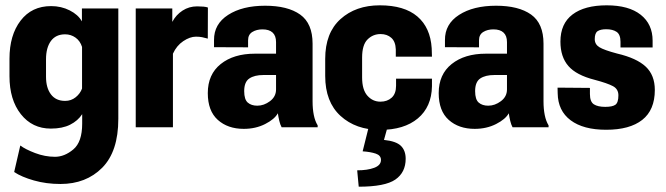

<svg xmlns="http://www.w3.org/2000/svg" viewBox="-20 -478 2501 721"><path d="M33.2 168Q61 186.5 107.4 199.7Q153.8 212.9 207 212.9Q303.2 212.9 363.8 151.9Q424.3 90.8 424.3 -31.7V-446.3H287.6V-398.4H287.1Q273.4 -422.9 241.7 -439Q210 -455.1 171.9 -455.1Q99.1 -455.1 57.4 -400.6Q15.6 -346.2 15.6 -257.3V-191.9Q15.6 -103.5 58.3 -49.3Q101.1 4.9 170.9 4.9Q214.4 4.9 243.4 -9.8Q272.5 -24.4 288.6 -49.3V-13.7Q288.6 55.2 255.4 83Q222.2 110.8 186.5 110.8Q148.9 110.8 111.8 96.7Q74.7 82.5 56.2 68.4ZM152.8 -255.4Q152.8 -298.8 171.1 -324Q189.5 -349.1 224.6 -349.1Q246.1 -349.1 263.4 -336.9Q280.8 -324.7 288.1 -301.8V-145.5Q281.2 -126.5 264.2 -112.8Q247.1 -99.1 224.6 -99.1Q189.9 -99.1 171.4 -123.5Q152.8 -147.9 152.8 -189.9Z M489.7 0H629.4V-276.4Q643.1 -306.6 668.2 -323.5Q693.4 -340.3 715.8 -340.3Q728.5 -340.3 738.5 -338.4Q748.5 -336.4 760.3 -333L760.7 -449.7Q754.9 -452.1 744.1 -453.1Q733.4 -454.1 720.2 -454.1Q689.9 -454.1 665.5 -438.2Q641.1 -422.4 627.4 -396.5H627V-446.3H489.7Z M760.3 -128.4Q760.3 -61.5 797.9 -27.8Q835.4 5.9 895.5 5.9Q939.9 5.9 975.6 -12.2Q1011.2 -30.3 1023.4 -52.7Q1025.4 -38.6 1028.8 -24.2Q1032.2 -9.8 1037.6 0H1172.9V-7.3Q1163.1 -22.9 1158.4 -46.1Q1153.8 -69.3 1153.8 -96.7V-314Q1153.8 -390.1 1107.2 -423.3Q1060.5 -456.5 975.6 -456.5Q890.1 -456.5 836.7 -422.1Q783.2 -387.7 783.7 -327.6V-300.8L911.6 -300.3V-326.7Q911.6 -348.1 927.5 -357.9Q943.4 -367.7 965.8 -367.7Q990.7 -367.7 1003.7 -355.7Q1016.6 -343.8 1016.6 -319.8V-276.4H937Q857.4 -276.4 808.8 -237.5Q760.3 -198.7 760.3 -128.4ZM897 -135.7Q897 -170.4 916.3 -183.3Q935.5 -196.3 969.2 -196.3H1016.6V-142.1Q1016.6 -115.2 993.9 -98.1Q971.2 -81.1 946.3 -81.1Q923.8 -81.1 910.4 -92.8Q897 -104.5 897 -135.7Z M1201.2 -192.9Q1201.2 -95.2 1258.8 -42.7Q1316.4 9.8 1407.2 9.8Q1497.6 9.8 1549.1 -33.4Q1600.6 -76.7 1602.1 -153.8V-182.6H1467.3V-156.2Q1467.3 -126 1450.7 -111.1Q1434.1 -96.2 1408.7 -96.2Q1379.4 -96.2 1359.6 -118.7Q1339.8 -141.1 1339.8 -187V-261.7Q1339.8 -309.6 1360.1 -329.8Q1380.4 -350.1 1409.2 -350.1Q1433.6 -350.1 1449.5 -335.9Q1465.3 -321.8 1466.3 -292.5V-265.1H1602.1L1601.1 -296.9Q1596.2 -374.5 1547.1 -416.3Q1498 -458 1406.2 -458Q1315.9 -458 1258.5 -406.2Q1201.2 -354.5 1201.2 -256.8ZM1364.3 0 1341.8 90.3Q1371.6 92.3 1391.1 98.9Q1410.6 105.5 1410.6 122.6Q1410.6 142.6 1385.3 152.1Q1359.9 161.6 1321.3 161.6L1327.1 223.1Q1425.8 223.1 1464.6 196.3Q1503.4 169.4 1503.4 118.2Q1503.4 87.4 1485.6 69.8Q1467.8 52.2 1421.9 47.4L1435.1 0Z M1627.4 -128.4Q1627.4 -61.5 1665 -27.8Q1702.6 5.9 1762.7 5.9Q1807.1 5.9 1842.8 -12.2Q1878.4 -30.3 1890.6 -52.7Q1892.6 -38.6 1896 -24.2Q1899.4 -9.8 1904.8 0H2040V-7.3Q2030.3 -22.9 2025.6 -46.1Q2021 -69.3 2021 -96.7V-314Q2021 -390.1 1974.4 -423.3Q1927.7 -456.5 1842.8 -456.5Q1757.3 -456.5 1703.9 -422.1Q1650.4 -387.7 1650.9 -327.6V-300.8L1778.8 -300.3V-326.7Q1778.8 -348.1 1794.7 -357.9Q1810.5 -367.7 1833 -367.7Q1857.9 -367.7 1870.8 -355.7Q1883.8 -343.8 1883.8 -319.8V-276.4H1804.2Q1724.6 -276.4 1676 -237.5Q1627.4 -198.7 1627.4 -128.4ZM1764.2 -135.7Q1764.2 -170.4 1783.4 -183.3Q1802.7 -196.3 1836.4 -196.3H1883.8V-142.1Q1883.8 -115.2 1861.1 -98.1Q1838.4 -81.1 1813.5 -81.1Q1791 -81.1 1777.6 -92.8Q1764.2 -104.5 1764.2 -135.7Z M2073.7 -148.9 2074.2 -127.9Q2075.2 -62 2122.8 -26.4Q2170.4 9.3 2256.3 9.3Q2344.7 9.3 2391.8 -27.8Q2439 -64.9 2439 -140.1Q2439 -195.8 2404.8 -227.8Q2370.6 -259.8 2297.4 -276.9Q2248 -290 2230.7 -300.8Q2213.4 -311.5 2213.4 -331.1Q2213.4 -354 2224.4 -361.1Q2235.4 -368.2 2256.3 -368.2Q2280.8 -368.2 2295.4 -358.4Q2310.1 -348.6 2310.1 -320.8V-299.8H2430.7V-325.2Q2430.7 -387.2 2386 -422.6Q2341.3 -458 2258.3 -458Q2175.3 -458 2129.9 -423.6Q2084.5 -389.2 2084.5 -321.8Q2084.5 -264.6 2114.3 -230.2Q2144 -195.8 2213.4 -178.2Q2261.2 -165.5 2281.7 -154.5Q2302.2 -143.6 2302.2 -120.1Q2302.2 -92.8 2291 -84.7Q2279.8 -76.7 2252.9 -76.7Q2225.1 -76.7 2210.2 -86.2Q2195.3 -95.7 2195.3 -125V-147.9Z"/></svg>

Font: Roboto Flex Super Cond Bold
Style: Regular
Weight: 700
Width: 3
Designer: Berlow after Robertson
Foundry: Google
Version: Version 3.000